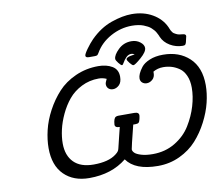

<svg xmlns="http://www.w3.org/2000/svg" viewBox="-102 -1131 1463 1267"><g transform="rotate(-10 629.5 -497.5)"><path d="M165 -230Q165 -286.1 179.9 -349.1Q194.8 -412.1 229 -476.1Q263.2 -540 310.1 -591.1Q356.9 -642.1 428 -674.1Q499 -706.1 582 -706.1Q636.2 -706.1 674.1 -683.6Q711.9 -661.1 711.9 -612.8Q711.9 -574.7 692.9 -556.9Q673.8 -539.1 651.9 -539.1Q633.8 -539.1 621.8 -550Q609.9 -561 609.9 -579.1Q609.9 -590.3 622.1 -613.8Q597.2 -625 569.8 -625Q507.8 -625 454.8 -598.4Q401.9 -571.8 367.4 -530.3Q333 -488.8 308.6 -436.8Q284.2 -384.8 273.2 -335.9Q262.2 -287.1 262.2 -244.1Q262.2 -163.1 307.6 -117.4Q353 -71.8 439.9 -71.8Q540 -71.8 590.8 -110.8Q599.6 -117.7 603.8 -121.8Q607.9 -126 611.6 -131.1Q615.2 -136.2 618.2 -148.2Q621.1 -160.2 624.5 -174.1Q627.9 -188 635.5 -219.5Q643.1 -251 651.9 -286.1H650.9Q620.1 -286.1 620.1 -307.1Q623 -349.1 638.2 -356.9Q645 -360.8 655.8 -360.8H762.2Q793 -360.8 793 -339.8Q793 -333 789.1 -315.4Q785.2 -297.9 779.1 -292Q772.9 -286.1 755.9 -286.1H742.2Q704.1 -134.3 704.1 -127Q704.1 -114.7 716.1 -102.8Q728 -90.8 759.5 -81.3Q791 -71.8 836.9 -71.8Q919.9 -71.8 985.8 -111.3Q1051.8 -150.9 1089.4 -211.9Q1127 -272.9 1146 -336.9Q1165 -400.9 1165 -459Q1165 -505.9 1149.9 -540Q1134.8 -574.2 1109.9 -591.6Q1085 -608.9 1058.6 -616.9Q1032.2 -625 1002 -625Q964.8 -625 934.1 -606.9V-597.2Q934.1 -570.3 916.5 -554.7Q898.9 -539.1 877.9 -539.1Q860.8 -539.1 848.4 -549.6Q835.9 -560.1 835.9 -579.1Q835.9 -592.3 843.5 -610.1Q851.1 -627.9 868.7 -650.9Q886.2 -673.8 924.6 -689.9Q962.9 -706.1 1015.1 -706.1Q1123 -706.1 1190.9 -642.6Q1258.8 -579.1 1258.8 -460Q1258.8 -404.8 1243.9 -343.5Q1229 -282.2 1196 -218.5Q1163.1 -154.8 1117.4 -104Q1071.8 -53.2 1003.9 -21Q936 11.2 856.9 11.2Q704.1 11.2 647 -69.8Q546.9 11.2 397 11.2Q291 11.2 228 -51.3Q165 -113.8 165 -230ZM509.8 -788.1Q509.8 -799.3 533 -831.5Q556.2 -863.8 579.1 -887.2Q645 -953.1 720.9 -979.5Q796.9 -1005.9 857.9 -1005.9Q937 -1005.9 996.6 -971.4Q1056.2 -937 1083 -878.9Q1084 -877 1087.9 -866.9Q1091.8 -856.9 1093.5 -854.5Q1095.2 -852.1 1100.1 -844.5Q1105 -836.9 1110.1 -834Q1115.2 -831.1 1123.5 -826.4Q1131.8 -821.8 1143.3 -819.3Q1154.8 -816.9 1169.9 -815.9Q1188 -814 1188 -800.8L1179.2 -762.2Q1177.2 -756.3 1176.5 -754.2Q1175.8 -752 1173.3 -748Q1170.9 -744.1 1166.5 -742.7Q1162.1 -741.2 1155.8 -741.2Q1109.9 -741.2 1070.3 -764.6Q1030.8 -788.1 1014.2 -827.1L1012.2 -833Q1009.3 -838.9 1006.6 -844.5Q1003.9 -850.1 999 -858.6Q994.1 -867.2 987.5 -874.5Q981 -881.8 971.9 -890.4Q962.9 -898.9 950.4 -905.5Q938 -912.1 923.1 -918Q908.2 -923.8 888.2 -927Q868.2 -930.2 846.2 -930.2Q771 -930.2 702.9 -892.6Q634.8 -855 599.1 -793Q592.3 -780.8 587.2 -777.8Q582 -774.9 569.8 -774.9H533.2Q509.8 -774.9 509.8 -788.1ZM700.2 -732.9Q700.2 -758.8 736.6 -794.4Q772.9 -830.1 825.2 -830.1Q858.4 -830.1 882.8 -811.5Q907.2 -793 907.2 -771Q907.2 -745.1 865.2 -708.5Q823.2 -671.9 812 -671.9Q804.2 -671.9 789.1 -690.9Q773.9 -710 773.9 -717Q773.9 -724.1 782 -728.5Q790 -732.9 799.1 -734.9Q808.1 -736.8 819.6 -738.5Q831.1 -740.2 832 -740.2Q820.8 -748 811 -748Q790 -748 774.9 -731.9Q759.8 -715.8 751.5 -700.4Q743.2 -685.1 737.8 -685.1Q731 -685.1 715.6 -704.6Q700.2 -724.1 700.2 -732.9Z"/></g></svg>

Font: CMU Concrete
Style: BoldItalic
Weight: 700
Italic angle: -14.04°
Version: Version 0.7.0